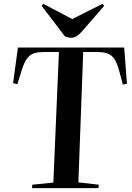

<svg xmlns="http://www.w3.org/2000/svg" viewBox="-20 -977 687 997"><path d="M148 -18 257 -29 286 -707H209Q182 -707 160.5 -701.5Q139 -696 123 -676.5Q107 -657 94 -616L70 -540L48 -545L73 -730H625L639 -542L618 -538L600 -605Q589 -647 575 -669Q561 -691 539 -699Q517 -707 483 -707H412L387 -30L493 -18L491 0H146ZM196 -947 205 -957 355 -878 512 -957 521 -947 405 -813Q377 -781 351 -781Q340 -781 332.5 -783Q325 -785 317 -788Z"/></svg>

Font: Literata 72pt SemiBold
Style: Italic
Weight: 600
Italic angle: -2°
Designer: Latin by Veronika Burian and Jose Scaglione. Greek by Irene Vlachou. Cyrillic by Vera Evstafieva
Foundry: TypeTogether
Version: Version 3.002